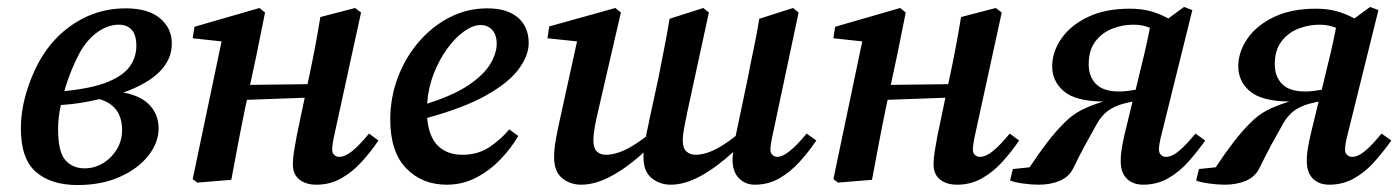

<svg xmlns="http://www.w3.org/2000/svg" viewBox="-20 -517 4025 552"><path d="M210 -367Q198 -345 186 -316Q174 -287 165 -255Q245 -263 290 -281.5Q335 -300 353.5 -326.5Q372 -353 372 -385Q372 -417 358.5 -431.5Q345 -446 322 -446Q291 -446 261.5 -425.5Q232 -405 210 -367ZM203 15Q127 15 83.5 -22.5Q40 -60 40 -148Q40 -206 61.5 -269Q83 -332 117 -378Q158 -432 215.5 -462.5Q273 -493 341 -493Q406 -493 440 -464.5Q474 -436 474 -392Q474 -301 335 -251Q387 -241 411.5 -213.5Q436 -186 436 -148Q436 -107 406.5 -69.5Q377 -32 324.5 -8.5Q272 15 203 15ZM147 -147Q147 -80 168 -56.5Q189 -33 223 -33Q252 -33 276.5 -48Q301 -63 316 -88Q331 -113 331 -143Q331 -213 266 -232Q241 -226 213.5 -221.5Q186 -217 155 -215Q151 -197 149 -180Q147 -163 147 -147Z M890 14Q859 14 840.5 -1Q822 -16 822 -44Q822 -61 825 -80Q828 -99 833 -126L856 -236L690 -230L686 -212Q675 -159 665 -106.5Q655 -54 645 0L547 8L534 -2L617 -398L534 -407L539 -440L726 -494L742 -481L717 -357L699 -273L864 -275L869 -298Q878 -340 886 -382.5Q894 -425 901 -468L1001 -494L1018 -481L943 -137Q935 -102 935 -87Q935 -77 941 -71.5Q947 -66 955 -66Q972 -66 992.5 -82.5Q1013 -99 1041 -133L1068 -113Q1047 -82 1020.5 -52.5Q994 -23 961.5 -4.5Q929 14 890 14Z M1362 -445Q1340 -445 1314.5 -427Q1289 -409 1266 -377.5Q1243 -346 1227 -305Q1211 -264 1208 -219Q1284 -243 1327.5 -272.5Q1371 -302 1389.5 -333Q1408 -364 1408 -391Q1408 -417 1395 -431Q1382 -445 1362 -445ZM1264 14Q1193 14 1147.5 -33.5Q1102 -81 1102 -173Q1102 -236 1123.5 -293.5Q1145 -351 1183.5 -396Q1222 -441 1272.5 -467Q1323 -493 1381 -493Q1438 -493 1469 -466.5Q1500 -440 1500 -393Q1500 -357 1471 -318Q1442 -279 1378 -243Q1314 -207 1208 -178Q1213 -123 1239.5 -97.5Q1266 -72 1309 -72Q1355 -72 1388.5 -95Q1422 -118 1444 -145L1470 -126Q1449 -90 1418 -58Q1387 -26 1348.5 -6Q1310 14 1264 14Z M2150 14Q2123 14 2104.5 -4.5Q2086 -23 2086 -59Q2086 -64 2086.5 -69Q2087 -74 2088 -80Q2040 -36 1994.5 -11Q1949 14 1908 14Q1877 14 1853.5 -5Q1830 -24 1830 -65Q1830 -68 1830 -71.5Q1830 -75 1831 -79Q1784 -36 1738 -11Q1692 14 1651 14Q1619 14 1596 -5Q1573 -24 1573 -65Q1573 -89 1578.5 -118.5Q1584 -148 1590 -175L1639 -398L1554 -407L1559 -441L1749 -494L1765 -481L1699 -195Q1693 -170 1689.5 -149.5Q1686 -129 1686 -113Q1686 -91 1696 -81.5Q1706 -72 1722 -72Q1745 -72 1772.5 -84Q1800 -96 1837 -124Q1839 -136 1842 -148.5Q1845 -161 1847 -173L1873 -293Q1881 -335 1889.5 -377.5Q1898 -420 1905 -463L2002 -494L2018 -481L1956 -195Q1951 -170 1947 -149.5Q1943 -129 1943 -113Q1943 -91 1953.5 -81.5Q1964 -72 1980 -72Q2003 -72 2030.5 -84.5Q2058 -97 2095 -126L2130 -293Q2138 -335 2147 -377.5Q2156 -420 2163 -463L2260 -494L2276 -481L2203 -137Q2195 -102 2195 -87Q2195 -77 2201 -71.5Q2207 -66 2215 -66Q2244 -66 2299 -133L2327 -113Q2306 -82 2279.5 -52.5Q2253 -23 2221 -4.5Q2189 14 2150 14Z M2732 14Q2701 14 2682.5 -1Q2664 -16 2664 -44Q2664 -61 2667 -80Q2670 -99 2675 -126L2698 -236L2532 -230L2528 -212Q2517 -159 2507 -106.5Q2497 -54 2487 0L2389 8L2376 -2L2459 -398L2376 -407L2381 -440L2568 -494L2584 -481L2559 -357L2541 -273L2706 -275L2711 -298Q2720 -340 2728 -382.5Q2736 -425 2743 -468L2843 -494L2860 -481L2785 -137Q2777 -102 2777 -87Q2777 -77 2783 -71.5Q2789 -66 2797 -66Q2814 -66 2834.5 -82.5Q2855 -99 2883 -133L2910 -113Q2889 -82 2862.5 -52.5Q2836 -23 2803.5 -4.5Q2771 14 2732 14Z M3110 -332Q3110 -297 3131 -275.5Q3152 -254 3197 -254Q3210 -254 3221.5 -255.5Q3233 -257 3245 -259L3253 -292Q3262 -328 3270.5 -364.5Q3279 -401 3286 -437Q3276 -441 3265 -443.5Q3254 -446 3238 -446Q3206 -446 3176.5 -434Q3147 -422 3128.5 -397Q3110 -372 3110 -332ZM2884 2 2892 -31 2940 -36Q2968 -78 2991.5 -108.5Q3015 -139 3038 -162Q3061 -186 3088 -200Q3115 -214 3152 -225Q3071 -226 3037.5 -255.5Q3004 -285 3005 -329Q3006 -370 3032.5 -407.5Q3059 -445 3108.5 -468.5Q3158 -492 3228 -492Q3261 -492 3287 -485Q3313 -478 3339 -464L3384 -497L3408 -488L3321 -137Q3316 -118 3314 -106.5Q3312 -95 3312 -87Q3312 -77 3318 -71.5Q3324 -66 3332 -66Q3349 -66 3369 -82.5Q3389 -99 3417 -133L3445 -113Q3423 -82 3397 -52.5Q3371 -23 3338.5 -4.5Q3306 14 3267 14Q3237 14 3219.5 -3.5Q3202 -21 3202 -54Q3202 -68 3204 -83.5Q3206 -99 3213 -130L3236 -225L3210 -219Q3184 -212 3165.5 -198.5Q3147 -185 3133 -160Q3117 -132 3100 -100.5Q3083 -69 3066 -34Q3054 -9 3027.5 2.5Q3001 14 2966 14Q2945 14 2920.5 10.5Q2896 7 2884 2Z M3645 -332Q3645 -297 3666 -275.5Q3687 -254 3732 -254Q3745 -254 3756.5 -255.5Q3768 -257 3780 -259L3788 -292Q3797 -328 3805.5 -364.5Q3814 -401 3821 -437Q3811 -441 3800 -443.5Q3789 -446 3773 -446Q3741 -446 3711.5 -434Q3682 -422 3663.5 -397Q3645 -372 3645 -332ZM3419 2 3427 -31 3475 -36Q3503 -78 3526.5 -108.5Q3550 -139 3573 -162Q3596 -186 3623 -200Q3650 -214 3687 -225Q3606 -226 3572.5 -255.5Q3539 -285 3540 -329Q3541 -370 3567.5 -407.5Q3594 -445 3643.5 -468.5Q3693 -492 3763 -492Q3796 -492 3822 -485Q3848 -478 3874 -464L3919 -497L3943 -488L3856 -137Q3851 -118 3849 -106.5Q3847 -95 3847 -87Q3847 -77 3853 -71.5Q3859 -66 3867 -66Q3884 -66 3904 -82.5Q3924 -99 3952 -133L3980 -113Q3958 -82 3932 -52.5Q3906 -23 3873.5 -4.5Q3841 14 3802 14Q3772 14 3754.5 -3.5Q3737 -21 3737 -54Q3737 -68 3739 -83.5Q3741 -99 3748 -130L3771 -225L3745 -219Q3719 -212 3700.5 -198.5Q3682 -185 3668 -160Q3652 -132 3635 -100.5Q3618 -69 3601 -34Q3589 -9 3562.5 2.5Q3536 14 3501 14Q3480 14 3455.5 10.5Q3431 7 3419 2Z"/></svg>

Font: Source Serif 4 Semibold
Style: Italic
Weight: 600
Italic angle: -12°
Designer: Frank Grießhammer
Foundry: Adobe
Version: Version 4.005;hotconv 1.1.0;makeotfexe 2.6.0